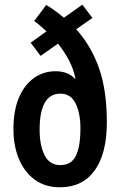

<svg xmlns="http://www.w3.org/2000/svg" viewBox="-20 -784 508 814"><path d="M176 -763Q210 -743 251 -709L329 -764L372 -708L303 -660Q367 -589 400 -494.5Q433 -400 433 -266Q433 -133 381.5 -61.5Q330 10 234 10Q171 10 127 -22.5Q83 -55 60 -110.5Q37 -166 37 -237Q37 -315 60 -369.5Q83 -424 123.5 -453Q164 -482 216 -482Q268 -482 298 -450L300 -451Q291 -493 272 -529Q253 -565 226 -599L152 -547L110 -603L177 -651Q164 -663 151.5 -674Q139 -685 125 -695ZM236 -387Q148 -387 148 -234Q148 -168 169 -126Q190 -84 236 -84Q282 -84 301.5 -123Q321 -162 321 -240Q321 -304 300.5 -345.5Q280 -387 236 -387Z"/></svg>

Font: Noto Sans Malayalam ExtraCondensed SemiBold
Style: Regular
Weight: 600
Width: 2
Designer: Jelle Bosma - Monotype Design Team
Foundry: Monotype Imaging Inc.
Version: Version 2.104; ttfautohint (v1.8.4.7-5d5b)